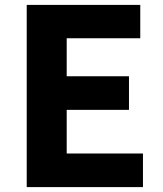

<svg xmlns="http://www.w3.org/2000/svg" viewBox="-20 -763 663 783"><path d="M89 0V-743H552V-607H252V-452H506V-315H252V-137H563V0Z"/></svg>

Font: Noto Sans SC ExtraBold
Style: Regular
Weight: 800
Designer: Ryoko NISHIZUKA 西塚涼子 (kana, bopomofo & ideographs); Paul D. Hunt (Latin, Greek & Cyrillic); Sandoll Communications 산돌커뮤니
Foundry: Adobe
Version: Version 2.004-H2;hotconv 1.0.118;makeotfexe 2.5.65603